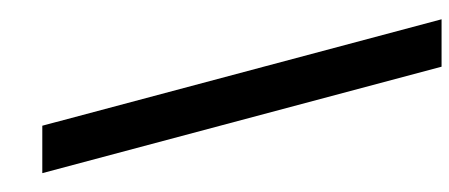

<svg xmlns="http://www.w3.org/2000/svg" viewBox="-356 -694 1175 502"><g transform="rotate(-90 231.0 -442.5)"><path d="M153.8 -918.9 432.1 125H308.1L29.8 -918.9ZM127.4 -750ZM131.8 -1009.8Z"/></g></svg>

Font: Noto Sans Oriya UI
Style: Bold
Weight: 700
Designer: Monotype Design Team
Foundry: Monotype Imaging Inc.
Version: Version 1.01